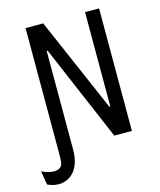

<svg xmlns="http://www.w3.org/2000/svg" viewBox="-168 -824 920 1105"><g transform="rotate(-15 292.0 -271.0)"><path d="M44 187.5C112 187.5 174.5 134.5 174.5 18V-571H180.5L424 0H529V-730H445.5V-168.5H439.5L196 -730H91V0C91 55.5 92 83 75.5 97C63.5 108 45 109 36.5 109C13.5 109 -9 102 -36 89.5L-22.5 171.5C-6 179 17 187.5 44 187.5Z"/></g></svg>

Font: Monaspace Argon
Style: Regular
Weight: 400
Designer: Riley Cran & the Lettermatic Team
Foundry: Lettermatic
Version: Version 1.200 (Monaspace Argon)